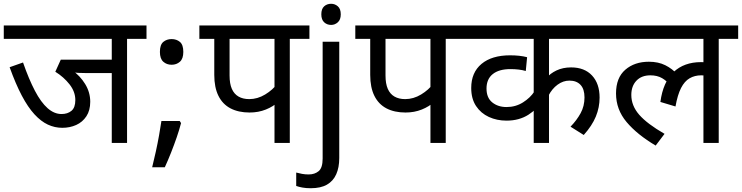

<svg xmlns="http://www.w3.org/2000/svg" viewBox="-20 -757 3930 1017"><path d="M653 -551V0H572V-370H435Q409 -370 393.5 -371Q378 -372 369 -375L362 -385Q404 -356 431 -312Q458 -268 458 -218Q458 -172 437.5 -141Q417 -110 383.5 -95Q350 -80 310 -80Q270 -80 233.5 -97Q197 -114 162.5 -151.5Q128 -189 95.5 -250.5Q63 -312 31 -401L102 -426Q133 -337 165 -276Q197 -215 232 -184Q267 -153 306 -153Q338 -153 358.5 -170Q379 -187 379 -227Q379 -271 348.5 -310Q318 -349 273 -377L302 -441H572V-551H0V-622H756V-551Z M932 -116 939 -105Q930 -70 916 -29.5Q902 11 886 51.5Q870 92 853 129H786Q796 89 805.5 45.5Q815 2 822.5 -40Q830 -82 835 -116ZM889 -414Q863 -414 845 -430Q827 -446 827 -482Q827 -520 845 -535Q863 -550 889 -550Q915 -550 933 -535Q951 -520 951 -482Q951 -446 933 -430Q915 -414 889 -414Z M1515 -551V0H1434V-244L1453 -217Q1428 -193 1388.5 -177Q1349 -161 1302 -161Q1243 -161 1201 -183Q1159 -205 1137 -249.5Q1115 -294 1115 -360V-551H1036V-622H1619V-551ZM1434 -551H1196V-357Q1196 -314 1208 -286.5Q1220 -259 1243.5 -245.5Q1267 -232 1300 -232Q1344 -232 1384.5 -256.5Q1425 -281 1450 -315L1434 -263Z M1626 240Q1601 240 1582 236.5Q1563 233 1549 228V157Q1564 161 1580 164Q1596 167 1615 167Q1647 167 1668 149.5Q1689 132 1689 83V-536H1777V80Q1777 130 1761 166Q1745 202 1712 221Q1679 240 1626 240ZM1682 -681Q1682 -710 1697 -723.5Q1712 -737 1734 -737Q1754 -737 1769.5 -723.5Q1785 -710 1785 -681Q1785 -653 1769.5 -639Q1754 -625 1734 -625Q1712 -625 1697 -639Q1682 -653 1682 -681Z M2341 -551V0H2260V-244L2279 -217Q2254 -193 2214.5 -177Q2175 -161 2128 -161Q2069 -161 2027 -183Q1985 -205 1963 -249.5Q1941 -294 1941 -360V-551H1862V-622H2445V-551ZM2260 -551H2022V-357Q2022 -314 2034 -286.5Q2046 -259 2069.5 -245.5Q2093 -232 2126 -232Q2170 -232 2210.5 -256.5Q2251 -281 2276 -315L2260 -263Z M3213 -551H2888V-333L2874 -343Q2894 -368 2928 -384Q2962 -400 3005 -400Q3076 -400 3116 -357Q3156 -314 3156 -240Q3156 -188 3136 -139.5Q3116 -91 3072 -42L3002 -86Q3035 -120 3055.5 -157.5Q3076 -195 3076 -241Q3076 -285 3055 -307.5Q3034 -330 2996 -330Q2963 -330 2933.5 -308.5Q2904 -287 2885 -250L2888 -287V0H2807V-210L2821 -183Q2802 -164 2778.5 -149Q2755 -134 2726 -126Q2697 -118 2663 -118Q2612 -118 2569.5 -137.5Q2527 -157 2501.5 -195.5Q2476 -234 2476 -291Q2476 -373 2530.5 -418.5Q2585 -464 2682 -464Q2708 -464 2730.5 -461.5Q2753 -459 2772 -454L2765 -381Q2748 -386 2727.5 -388.5Q2707 -391 2684 -391Q2623 -391 2590 -364.5Q2557 -338 2557 -288Q2557 -239 2587.5 -214.5Q2618 -190 2663 -190Q2711 -190 2750 -214.5Q2789 -239 2811 -273L2807 -224V-551H2430V-622H3213Z M3198 -551V-622H3890V-551H3787V0H3706V-379L3750 -347Q3734 -354 3720 -356Q3706 -358 3694 -358Q3660 -358 3633 -342.5Q3606 -327 3587.5 -291Q3569 -255 3558 -193L3478 -217Q3492 -322 3547.5 -375Q3603 -428 3694 -428Q3714 -428 3731 -425Q3748 -422 3760 -418L3763 -396L3706 -415V-551ZM3530 -304Q3513 -328 3487 -343Q3461 -358 3425 -358Q3378 -358 3351 -329.5Q3324 -301 3324 -254Q3324 -197 3366 -149Q3408 -101 3500 -48L3453 14Q3355 -44 3299 -110.5Q3243 -177 3243 -262Q3243 -345 3292 -387.5Q3341 -430 3417 -430Q3467 -430 3504 -411.5Q3541 -393 3568 -363Z"/></svg>

Font: hexhindi15
Style: Regular
Weight: 400
Designer: Jelle Bosma - Monotype Design Team
Foundry: Monotype Imaging Inc.
Version: Version 2.006